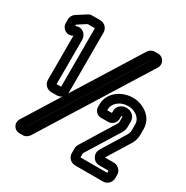

<svg xmlns="http://www.w3.org/2000/svg" viewBox="-164 -831 966 995"><g transform="rotate(30 319.0 -333.5)"><path d="M57 -601V-609C57 -610 58 -610 58 -610L108 -642H109H151V-292H124V-558C124 -591 91 -617 57 -601ZM201 -289V-645C201 -671 180 -692 154 -692H107C97 -692 94 -692 84 -686L29 -651C18 -644 7 -631 7 -612V-590C7 -556 43 -534 74 -553V-289C74 -263 95 -242 121 -242H154C180 -242 201 -263 201 -289ZM100 -25 484 -641 485 -642 101 -26ZM85 25H103C122 25 135 14 142 3L535 -628C553 -656 534 -692 500 -692H482C463 -692 450 -681 443 -670L50 -39C32 -11 51 25 85 25ZM500 -367C473 -367 447 -348 447 -319V-306H419V-313C419 -342 449 -379 504 -379C547 -379 581 -350 581 -317V-280C581 -265 577 -258 568 -243L486 -109C467 -77 490 -38 526 -38H581V-25H421V-48V-50L543 -247C551 -259 554 -274 554 -287V-317C554 -349 526 -367 500 -367ZM584 -88H531L610 -216C622 -233 631 -255 631 -280V-317C631 -386 565 -429 504 -429C427 -429 369 -376 369 -313V-297C369 -275 387 -256 410 -256H453C477 -256 497 -276 497 -300V-317H500C502 -317 503 -316 504 -316V-287C504 -282 503 -278 500 -273L377 -73C374 -67 371 -60 371 -50V-22C371 4 392 25 418 25H584C610 25 631 4 631 -22V-41C631 -67 610 -88 584 -88Z"/></g></svg>

Font: DIN Rundschrift
Style: MittelKont
Weight: 400
Version: Version 1.027